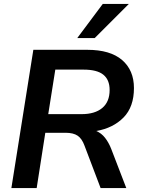

<svg xmlns="http://www.w3.org/2000/svg" viewBox="-20 -959 726 979"><path d="M38 0 150 -705H425Q542 -705 602.5 -653Q663 -601 663 -510Q663 -414 610 -360Q557 -306 471 -291Q497 -280 515.5 -256.5Q534 -233 547 -200L624 0H493L411 -216Q398 -252 376 -267Q354 -282 314 -282H211L167 0ZM226 -377H396Q464 -377 501.5 -408.5Q539 -440 539 -500Q539 -552 507 -578Q475 -604 406 -604H262ZM374 -765 504 -939H637L463 -765Z"/></svg>

Font: Nunito Sans
Style: Bold Italic
Weight: 700
Italic angle: -9°
Designer: Vernon Adams
Foundry: Vernon Adams
Version: Version 3.006; ttfautohint (v1.8.3)